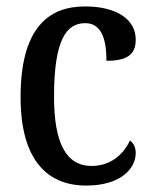

<svg xmlns="http://www.w3.org/2000/svg" viewBox="-20 -567 476 597"><path d="M248 10C359 10 402 -46 402 -91C402 -110 395 -122 384 -130C364 -87 324 -51 265 -51C184 -51 148 -125 148 -266C148 -443 186 -495 245 -495C297 -495 311 -442 311 -378C378 -378 402 -399 402 -444C402 -508 341 -547 244 -547C131 -547 44 -480 44 -265C44 -68 128 10 248 10Z"/></svg>

Font: Noto Serif Georgian Condensed Medium
Style: Regular
Weight: 500
Width: 3
Designer: Monotype Design Team, Akaki Razmadze
Foundry: Google LLC
Version: Version 2.003